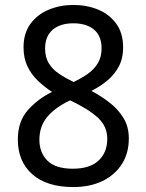

<svg xmlns="http://www.w3.org/2000/svg" viewBox="-20 -745 591 775"><path d="M276 10Q169 10 110.5 -41.5Q52 -93 52 -182Q52 -255 92.5 -300.5Q133 -346 190 -374Q158 -395 132 -420Q106 -445 90.5 -478Q75 -511 75 -554Q75 -611 103 -649Q131 -687 177 -706Q223 -725 276 -725Q331 -725 376.5 -706Q422 -687 449.5 -649Q477 -611 477 -553Q477 -510 460 -477.5Q443 -445 414.5 -421Q386 -397 349 -378Q387 -358 421.5 -331.5Q456 -305 478 -269.5Q500 -234 500 -186Q500 -126 471.5 -82Q443 -38 393 -14Q343 10 276 10ZM274 -64Q343 -64 378 -97Q413 -130 413 -185Q413 -235 375 -270Q337 -305 263 -340Q202 -311 170.5 -273Q139 -235 139 -181Q139 -129 171.5 -96.5Q204 -64 274 -64ZM277 -414Q309 -429 334.5 -447Q360 -465 375 -490Q390 -515 390 -550Q390 -600 359.5 -625.5Q329 -651 275 -651Q241 -651 215.5 -639.5Q190 -628 176 -605.5Q162 -583 162 -550Q162 -514 177 -489.5Q192 -465 218 -447.5Q244 -430 277 -414Z"/></svg>

Font: usinhala15
Style: Book
Weight: 400
Designer: Jelle Bosma - Monotype Design Team
Foundry: Monotype Imaging Inc.
Version: Version 2.003